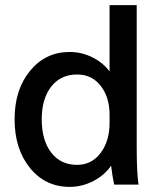

<svg xmlns="http://www.w3.org/2000/svg" viewBox="-20 -721 610 750"><path d="M408 -442V-701H514V-148Q514 -48 521 0H426Q419 -31 414 -74Q389 -37 345 -14Q301 9 252 9Q157 9 97 -65Q37 -139 37 -255Q37 -371 97.5 -444.5Q158 -518 252 -518Q298 -518 340 -497.5Q382 -477 408 -442ZM143 -255Q143 -173 180 -125Q217 -77 281 -77Q338 -77 373 -123.5Q408 -170 408 -241V-273Q408 -341 373.5 -385.5Q339 -430 281 -430Q217 -430 180 -382.5Q143 -335 143 -255Z"/></svg>

Font: LT Superior Semi-bold
Style: Regular
Weight: 600
Designer: Daniel Lyons
Foundry: LyonsType
Version: Version 1.0